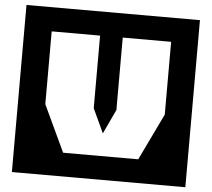

<svg xmlns="http://www.w3.org/2000/svg" viewBox="-57 -804 1091 988"><g transform="rotate(5 488.0 -309.5)"><path d="M936 122V-741H40V122ZM798 -241 682 0H294L181 -241V-617H431V-242L489 -117L548 -243V-617H798Z"/></g></svg>

Font: Takraf VEB
Style: Regular
Weight: 400
Designer: Jan Sonntag
Foundry: Jan Sonntag | S FONTS | www.sonntag.nl
Version: Version 2.001